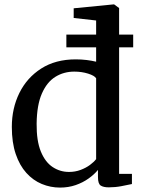

<svg xmlns="http://www.w3.org/2000/svg" viewBox="-20 -839 642 870"><path d="M252 11Q208.8 11 169.3 -5.4Q129.9 -21.7 99.4 -55.5Q68.8 -89.3 51.2 -141.2Q33.6 -193.1 33.6 -264.1Q33.6 -348.3 67.8 -417.7Q102 -487 166.8 -528.5Q231.7 -570 323 -570Q348.6 -570 372.3 -567.1Q395.9 -564.2 415.6 -559.4V-746.2L313.9 -757.5V-801.4L494.6 -819.1H497.2L519.7 -802.4V-51.3H577.8V-5.1Q557.4 -0.6 529.8 4.6Q502.2 9.9 472.7 9.9Q449 9.9 436.5 1.9Q423.9 -6 423.9 -36.7V-69Q406.9 -48.3 381.1 -30Q355.4 -11.6 322.7 -0.3Q290 11 252 11ZM292.6 -59.9Q320.9 -59.9 345.2 -69.1Q369.5 -78.2 387.6 -91.6Q405.8 -105.1 415.6 -118V-484.3Q408.1 -496.3 379.2 -505.4Q350.3 -514.5 316.7 -514.5Q269 -514.5 230.8 -490.8Q192.5 -467.1 169.8 -415.2Q147 -363.3 146 -279Q145.2 -200.7 165.1 -152.4Q185 -104.1 218.7 -82Q252.3 -59.9 292.6 -59.9ZM280.7 -682.2H583.5V-624.6H280.7Z"/></svg>

Font: Merriweather Light
Style: Regular
Weight: 300
Version: Version 2.100